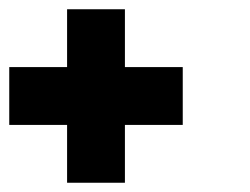

<svg xmlns="http://www.w3.org/2000/svg" viewBox="-20 -395 540 415"><path d="M250 -375V-250H375V-125H250V0H125V-125H0V-250H125V-375Z"/></svg>

Font: Bytesized
Style: Regular
Weight: 400
Monospace: yes
Designer: baltdev
Version: Version 1.000